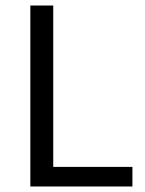

<svg xmlns="http://www.w3.org/2000/svg" viewBox="-20 -676 526 696"><path d="M90 0V-656H173V-71H460V0Z"/></svg>

Font: Source Sans Pro
Style: Regular
Weight: 400
Designer: Paul D. Hunt
Foundry: Adobe Systems Incorporated
Version: Version 2.021;PS 2.000;hotconv 1.0.86;makeotf.lib2.5.63406